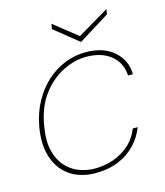

<svg xmlns="http://www.w3.org/2000/svg" viewBox="-104 -745 719 836"><g transform="rotate(-15 256.0 -327.0)"><path d="M225 12Q158 12 111 -19.5Q64 -51 44.5 -109.5Q25 -168 39 -248Q50 -308 76.5 -356Q103 -404 140.5 -438Q178 -472 223.5 -490Q269 -508 317 -508Q397 -508 444 -466.5Q491 -425 492 -362H470Q467 -420 425 -454Q383 -488 314 -488Q262 -488 209 -461.5Q156 -435 115.5 -382Q75 -329 61 -248Q49 -183 59.5 -137.5Q70 -92 95 -63.5Q120 -35 154.5 -21.5Q189 -8 225 -8Q273 -8 313.5 -23Q354 -38 384.5 -66Q415 -94 430 -134H452Q437 -93 405.5 -59.5Q374 -26 328.5 -7Q283 12 225 12ZM454 -666 450 -643 310 -556 202 -643 206 -666 312 -582Z"/></g></svg>

Font: DM Sans 28pt Thin
Style: Italic
Weight: 250
Italic angle: -10°
Version: Version 4.004;gftools[0.9.30]